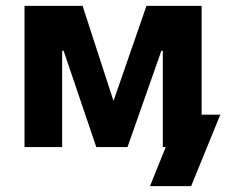

<svg xmlns="http://www.w3.org/2000/svg" viewBox="-20 -504 775 658"><path d="M548 0H538V-330H533L417 0H310L198 -330H193V0H64V-484H263L369 -158L482 -484H671V-111H735L635 134H494Z"/></svg>

Font: Play
Style: Bold
Weight: 700
Designer: Jonas Hecksher (Cyrillic expansion: Cyreal)
Foundry: Jonas Hecksher, Playtype, e-types AS
Version: Version 2.101; ttfautohint (v1.5.65-e2d9)